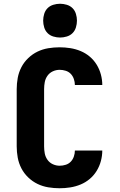

<svg xmlns="http://www.w3.org/2000/svg" viewBox="-20 -995 640 1023"><path d="M298 8Q267 8 237 3Q207 -2 180 -15Q153 -28 130.5 -49.5Q108 -71 94 -98Q80 -125 74.5 -155Q69 -185 69 -215V-520Q69 -550 74.5 -580Q80 -610 94 -637Q108 -664 130.5 -685.5Q153 -707 180 -720Q207 -733 237 -738Q267 -743 298 -743Q326 -743 354.5 -738.5Q383 -734 409.5 -723Q436 -712 458 -693.5Q480 -675 495 -650.5Q510 -626 517.5 -598Q525 -570 525 -542H379Q379 -558 373.5 -574Q368 -590 357 -601.5Q346 -613 330 -618Q314 -623 298 -623Q279 -623 261.5 -615Q244 -607 233 -591.5Q222 -576 218.5 -557.5Q215 -539 215 -520V-215Q215 -196 218.5 -177.5Q222 -159 233 -143.5Q244 -128 261.5 -120Q279 -112 298 -112Q314 -112 330 -117Q346 -122 357 -133.5Q368 -145 373.5 -161Q379 -177 379 -193H525Q525 -165 517.5 -137Q510 -109 495 -84.5Q480 -60 458 -41.5Q436 -23 409.5 -12Q383 -1 354.5 3.5Q326 8 298 8ZM300 -795Q282 -795 264 -800.5Q246 -806 233.5 -818.5Q221 -831 215.5 -849Q210 -867 210 -885Q210 -903 215.5 -921Q221 -939 233.5 -951.5Q246 -964 264 -969.5Q282 -975 300 -975Q318 -975 336 -969.5Q354 -964 366.5 -951.5Q379 -939 384.5 -921Q390 -903 390 -885Q390 -867 384.5 -849Q379 -831 366.5 -818.5Q354 -806 336 -800.5Q318 -795 300 -795Z"/></svg>

Font: Iosevka Custom Heavy Extended
Style: Regular
Weight: 900
Width: 7
Monospace: yes
Designer: Belleve Invis
Foundry: Belleve Invis
Version: Version 11.2.4; ttfautohint (v1.8.4)